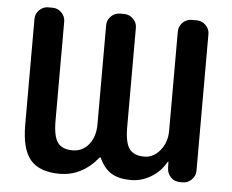

<svg xmlns="http://www.w3.org/2000/svg" viewBox="-52 -791 1041 862"><g transform="rotate(5 468.5 -360.0)"><path d="M247 10Q157 10 115.5 -37.5Q74 -85 74 -197V-673Q74 -696 91 -713Q108 -730 131 -730H151Q174 -730 191 -713Q208 -696 208 -673V-226Q208 -155 228.5 -127.5Q249 -100 295 -100Q340 -100 368.5 -135Q397 -170 397 -226V-673Q397 -696 414 -713Q431 -730 454 -730H474Q497 -730 514 -713Q531 -696 531 -673V-226Q531 -155 551.5 -127.5Q572 -100 618 -100Q660 -100 690 -136.5Q720 -173 720 -226V-673Q720 -696 737 -713Q754 -730 777 -730H801Q824 -730 841 -713Q858 -696 858 -673V-57Q858 -34 841 -17Q824 0 801 0H788Q764 0 747.5 -16.5Q731 -33 730 -57L729 -86Q729 -87 728 -87Q726 -87 726 -86Q701 -41 658 -15.5Q615 10 568 10Q513 10 479.5 -10.5Q446 -31 424 -79Q424 -80 422 -80Q421 -80 420 -79Q348 10 247 10Z"/></g></svg>

Font: Rounded Mplus 1c Bold
Style: Bold
Weight: 700
Version: Version 1.059.20150529